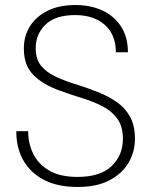

<svg xmlns="http://www.w3.org/2000/svg" viewBox="-20 -732 602 764"><path d="M289 12Q208 12 153.5 -17Q99 -46 71.5 -96.5Q44 -147 45 -210H92Q92 -161 112.5 -119.5Q133 -78 176.5 -53Q220 -28 288 -28Q380 -28 424.5 -71.5Q469 -115 469 -178Q469 -229 447 -259.5Q425 -290 388 -309Q351 -328 307 -341.5Q263 -355 219 -371Q149 -396 112 -434.5Q75 -473 75 -537Q74 -586 98 -625.5Q122 -665 168 -688.5Q214 -712 280 -712Q341 -712 388 -690Q435 -668 462 -626Q489 -584 489 -524H441Q441 -594 397 -633Q353 -672 279 -672Q200 -672 161 -634Q122 -596 122 -540Q122 -497 143 -471Q164 -445 199.5 -428Q235 -411 279 -397.5Q323 -384 369 -366Q411 -349 444.5 -326Q478 -303 497.5 -267.5Q517 -232 517 -180Q517 -128 491.5 -84.5Q466 -41 415.5 -14.5Q365 12 289 12Z"/></svg>

Font: DM Sans ExtraLight
Style: Regular
Weight: 200
Designer: Colophon Foundry, Jonny Pinhorn
Foundry: Colophon Foundry
Version: Version 4.004; ttfautohint (v1.8.4.7-5d5b)